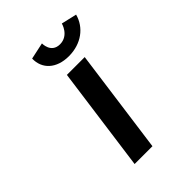

<svg xmlns="http://www.w3.org/2000/svg" viewBox="-125 -408 457 457"><g transform="rotate(-45 103.5 -179.5)"><path d="M150 -264H90L54 0H114ZM168 -359C168 -359 160 -327 130 -327C100 -327 101 -359 101 -359L59 -350C58 -316 83 -292 125 -292C167 -292 198 -316 207 -350Z"/></g></svg>

Font: Hussar Tani
Style: DwaKurs
Weight: 700
Foundry: Cannot Into Space Fonts
Version: Version 0.92